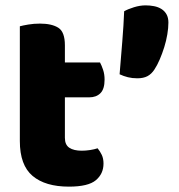

<svg xmlns="http://www.w3.org/2000/svg" viewBox="-20 -681 668 716"><path d="M556 -422Q545 -405 530 -397Q515 -389 492 -389Q473 -389 457 -393Q441 -397 426 -404Q431 -465 436 -526Q441 -587 443 -639Q457 -647 479.5 -654Q502 -661 523 -661Q539 -661 554.5 -658Q570 -655 582 -647.5Q594 -640 601 -627.5Q608 -615 608 -597Q608 -577 604 -553Q600 -529 592.5 -505Q585 -481 575.5 -459Q566 -437 556 -422ZM222 -167Q222 -141 238.5 -130Q255 -119 285 -119Q300 -119 316 -121.5Q332 -124 344 -128Q353 -117 359.5 -103.5Q366 -90 366 -71Q366 -33 337.5 -9Q309 15 237 15Q149 15 101.5 -25Q54 -65 54 -155V-583Q65 -586 85.5 -589.5Q106 -593 129 -593Q173 -593 197.5 -577.5Q222 -562 222 -512V-448H353Q359 -437 364.5 -420.5Q370 -404 370 -384Q370 -349 354.5 -333.5Q339 -318 313 -318H222Z"/></svg>

Font: Baloo Chettan
Style: Regular
Weight: 400
Designer: Maithili Shingre and Ek Type
Foundry: Ek Type
Version: Version 1.443;PS 1.000;hotconv 16.6.51;makeotf.lib2.5.65220;